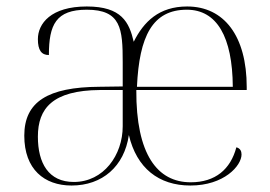

<svg xmlns="http://www.w3.org/2000/svg" viewBox="-20 -563 835 593"><path d="M201 10C296 10 364 -49 378 -146C402 -44 470 10 568 10C672 10 726 -51 726 -86C726 -96 722 -105 710 -108C692 -40 645 0 569 0C466 0 400 -86 401 -285H742V-294C742 -452 672 -543 558 -543C471 -543 424 -496 393 -434C379 -494 356 -543 248 -543C137 -543 97 -490 97 -442C97 -408 108 -393 131 -393C131 -487 153 -533 248 -533C354 -533 359 -474 359 -371V-296L287 -295C128 -294 55 -249 55 -144C55 -40 117 10 201 10ZM699 -295H403C410 -451 451 -533 557 -533C650 -533 698 -449 699 -295ZM208 -1C130 -1 97 -59 97 -141C97 -228 142 -284 289 -285H359V-173C359 -84 300 -1 208 -1Z"/></svg>

Font: Noto Serif Display ExtraLight
Style: Regular
Weight: 200
Designer: Monotype Design Team
Foundry: Monotype Imaging Inc.
Version: Version 2.009